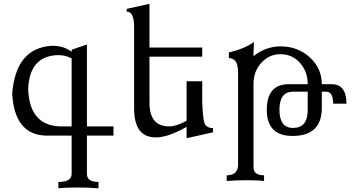

<svg xmlns="http://www.w3.org/2000/svg" viewBox="-20 -728 1929 1031"><path d="M364.7 -49.3V-414.1Q333.5 -432.1 290.5 -432.1Q137.7 -427.2 131.3 -249Q138.2 -56.6 299.8 -49.3ZM508.8 283.2Q463.9 278.8 396.5 278.8Q328.6 278.8 293.5 283.2V249Q364.7 249 364.7 206.1V0H222.7Q58.1 -6.8 45.4 -225.1Q64.9 -471.2 259.8 -482.4Q325.7 -481.4 364.7 -449.7V-460.9L446.8 -489.3V-49.3H589.4V0H446.8V206.1Q446.8 249 508.8 249Z M981.9 14.2V-46.9Q882.8 9.8 816.9 9.8Q700.2 9.8 700.2 -145V-581.5Q700.2 -665.5 661.6 -665.5H660.2V-680.2L782.7 -707.5V-472.7H1065.9V-423.8H782.7V-176.8Q782.7 -49.3 887.2 -49.3Q927.2 -49.3 981.9 -79.6V-291.5H1065.9V-183.1Q1068.8 -96.7 1077.4 -68.8Q1085.9 -41 1124 -40V-17.6Z M1553.7 -41Q1632.3 -41 1632.3 -136.7V-235.8H1554.2Q1480.5 -235.8 1480.5 -138.2Q1480.5 -41 1553.7 -41ZM1397.9 244.1Q1367.7 239.7 1309.6 239.7Q1242.2 239.7 1197.3 244.1V213.4Q1251.5 213.4 1258.3 166V-340.3Q1258.3 -416 1209 -416V-446.3Q1290 -464.8 1343.8 -502.4L1341.3 -447.8V-426.3Q1407.2 -479 1486.3 -479Q1578.6 -479 1643.3 -420.2Q1708 -361.3 1708 -275.9H1760.7Q1840.3 -275.9 1840.3 -171.4H1769Q1769 -235.8 1731 -235.8H1708V-145Q1706.1 2 1550.8 2Q1412.6 2 1412.6 -138.2Q1412.6 -275.9 1530.8 -275.9H1632.3Q1632.3 -344.7 1590.3 -390.9Q1548.3 -437 1486.3 -437Q1424.8 -437 1383.1 -390.6Q1341.3 -344.2 1341.3 -278.3V170.4Q1341.3 213.4 1397.9 213.4Z"/></svg>

Font: Kelvinch
Style: Regular
Weight: 400
Designer: Paul James MIller
Foundry: High-Logic / Made with FontCreator
Version: Version 3.30 September 23, 2016